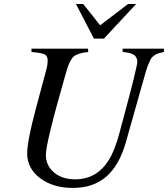

<svg xmlns="http://www.w3.org/2000/svg" viewBox="-20 -900 821 938"><path d="M780.8 -662.1V-646Q762.7 -642.1 753.7 -639.6Q744.6 -637.2 734.1 -629.6Q723.6 -622.1 719 -615.2Q714.4 -608.4 706.3 -589.4Q698.2 -570.3 692.9 -551.3L676.8 -495.1L595.2 -206.1Q563 -92.3 499.3 -37.1Q435.5 18.1 335.9 18.1Q239.3 18.1 176 -29.5Q112.8 -77.1 112.8 -149.9Q112.8 -210 153.8 -363.8L206.1 -559.1Q212.9 -583 212.9 -604Q212.9 -626.5 198.7 -634Q184.6 -641.6 133.8 -646V-662.1H410.2L411.1 -646Q359.9 -641.1 340.3 -624Q320.8 -606.9 305.2 -554.2Q305.2 -553.2 304 -549.6Q302.7 -545.9 301.5 -541.3Q300.3 -536.6 299.8 -535.2Q204.1 -202.6 204.1 -144Q204.1 -90.8 243.9 -57.4Q283.7 -23.9 347.2 -23.9Q453.1 -23.9 512.2 -119.1Q542.5 -168.5 565.9 -258.8Q574.2 -293 579.1 -308.1Q650.9 -573.7 650.9 -599.1Q650.9 -609.4 646 -618.9Q641.1 -628.4 632.8 -632.8Q619.1 -642.6 579.1 -646V-662.1ZM645 -880.4 487.8 -711.4H439L351.1 -880.4H386.7L469.2 -776.4L605.5 -880.4Z"/></svg>

Font: Accordance
Style: Italic
Weight: 400
Italic angle: -11°
Version: Version 1.2 (build January 31, 2020) Miklal Software Solutio